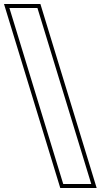

<svg xmlns="http://www.w3.org/2000/svg" viewBox="-266 -869 530 959"><path d="M-197.5 -759 -219 -829H-79L-57.5 -759L168.4 -20L189.8 50H49.8L28.4 -20ZM-246 -849 35 70H216.8L-64.2 -849Z"/></svg>

Font: Nordica Plus
Style: NordicaClassicRgExtOpOblOl
Weight: 500
Version: Version 1.01